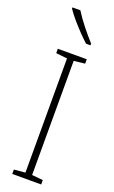

<svg xmlns="http://www.w3.org/2000/svg" viewBox="-180 -989 612 1029"><g transform="rotate(20 125.5 -474.5)"><path d="M208 0H43V-25L107 -31V-682L43 -689V-714H208V-689L145 -682V-31L208 -25ZM86 -949Q109 -912 140.5 -872.5Q172 -833 201 -801V-791H176Q155 -810 129.5 -836.5Q104 -863 80.5 -890.5Q57 -918 41 -942V-949Z"/></g></svg>

Font: Noto Sans Thai Cond ExtLt
Style: Regular
Weight: 200
Width: 3
Designer: Monotype Design Team
Foundry: Monotype Imaging Inc.
Version: Version 2.002; ttfautohint (v1.8.4.7-5d5b)